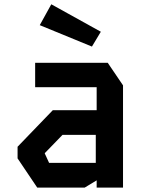

<svg xmlns="http://www.w3.org/2000/svg" viewBox="-20 -854 640 874"><path d="M140 -568V-457H420V-352.5H220.5L60 -186V-133L149.5 0H365.5L420 -33V0H540V-465.5L470.5 -568ZM184 -155V-157L264.5 -240H416V-112.5H203.5ZM213.5 -834.5 161 -739.5 398.5 -642 439 -709.5Z"/></svg>

Font: Kode
Style: Regular
Weight: 400
Monospace: yes
Designer: Isa Ozler
Foundry: Kadena LLC
Version: Version 1.000;gftools[0.9.28]